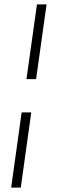

<svg xmlns="http://www.w3.org/2000/svg" viewBox="-20 -627 270 878"><path d="M193 -607 145 -265H101L149 -607ZM123 -113 75 231H31L79 -113Z"/></svg>

Font: Unna Medium
Style: Italic
Weight: 500
Italic angle: -8.05°
Designer: Jorge de Buen Unna
Foundry: Omnibus-Type
Version: Version 2.008